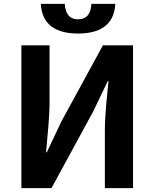

<svg xmlns="http://www.w3.org/2000/svg" viewBox="-20 -976 801 996"><path d="M91 0H247L463 -397L539 -555H543C535 -475 524 -382 524 -297V0H670V-741H514L298 -345L223 -186H219C225 -263 237 -361 237 -445V-741H91ZM385 -802C524 -802 574 -869 578 -956H454C452 -908 432 -876 385 -876C338 -876 319 -908 316 -956H192C196 -869 246 -802 385 -802Z"/></svg>

Font: Noto Sans JP
Style: Bold
Weight: 700
Designer: Ryoko NISHIZUKA 西塚涼子 (kana, bopomofo & ideographs); Paul D. Hunt (Latin, Greek & Cyrillic); Sandoll Communications 산돌커뮤니
Foundry: Adobe
Version: Version 2.004;hotconv 1.0.118;makeotfexe 2.5.65603